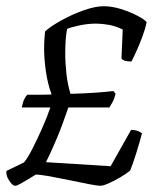

<svg xmlns="http://www.w3.org/2000/svg" viewBox="-21 -598 531 618"><path d="M28 0Q19 0 8 -17.5Q-3 -35 0 -48L56 -75Q68 -89 83.5 -119.5Q99 -150 115 -186Q131 -222 141 -252H49Q53 -271 58 -280.5Q63 -290 67 -293Q85 -293 105.5 -293Q126 -293 145 -294Q132 -330 126.5 -369.5Q121 -409 121 -442Q121 -458 122 -472Q123 -486 124 -497Q143 -514 177.5 -533Q212 -552 249 -565Q286 -578 313 -578Q339 -578 368 -569Q397 -560 420 -548Q443 -536 451 -527Q447 -506 437.5 -480.5Q428 -455 418 -433Q408 -411 402 -400Q376 -400 370 -410L374 -503Q352 -514 329.5 -518Q307 -522 288 -522Q260 -522 231.5 -515.5Q203 -509 195 -505Q189 -475 189 -427Q189 -394 193 -359Q197 -324 206 -296Q246 -297 283 -299.5Q320 -302 344 -305L351 -296Q347 -280 341 -269Q335 -258 331 -252H199Q179 -193 161 -150.5Q143 -108 127 -76L335 -63L401 -180Q413 -180 422 -176.5Q431 -173 436 -169Q429 -142 418 -106.5Q407 -71 398 -49Q386 -39 366.5 -27.5Q347 -16 329 -8Q311 0 302 0Q292 0 264.5 -5.5Q237 -11 203 -18Q169 -25 139 -30.5Q109 -36 94 -36Q86 -31 72 -22.5Q58 -14 45.5 -7Q33 0 28 0Z"/></svg>

Font: Texturina 72pt 72pt Light
Style: Italic
Weight: 300
Italic angle: -11°
Designer: Guillermo Torres Carreño
Foundry: Omnibus-Type
Version: Version 1.002; ttfautohint (v1.8.3)